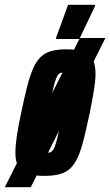

<svg xmlns="http://www.w3.org/2000/svg" viewBox="-58 -723 458 798"><path d="M-38 55 274 -565H380L70 55ZM127 8Q83 8 56.5 -0.5Q30 -9 18 -30.5Q6 -52 6 -88Q6 -117 12 -158Q18 -199 30 -254Q43 -317 54.5 -362Q66 -407 79 -437Q92 -467 110 -485Q128 -503 154 -510.5Q180 -518 218 -518Q262 -518 288.5 -508.5Q315 -499 327 -477Q339 -455 339 -416Q339 -388 332.5 -348.5Q326 -309 315 -254Q302 -193 291 -148Q280 -103 267 -73Q254 -43 236 -25Q218 -7 191.5 0.5Q165 8 127 8ZM138 -88Q146 -88 152 -90.5Q158 -93 163.5 -101.5Q169 -110 174.5 -128Q180 -146 186.5 -176.5Q193 -207 203 -254Q215 -317 221.5 -350.5Q228 -384 228 -399Q228 -410 225.5 -414.5Q223 -419 218.5 -420.5Q214 -422 207 -422Q196 -422 189 -417.5Q182 -413 175.5 -397.5Q169 -382 161.5 -348Q154 -314 142 -254Q130 -193 123 -159.5Q116 -126 116 -111Q116 -101 118.5 -96.5Q121 -92 126 -90Q131 -88 138 -88ZM175 -561V-566L225 -703H337V-698L272 -561Z"/></svg>

Font: Saira UltraCondensed ExtraBold
Style: Italic
Weight: 800
Width: 1
Italic angle: -12°
Designer: Hector Gatti with collaboration of the Omnibus-Type team
Foundry: Omnibus-Type
Version: Version 1.101